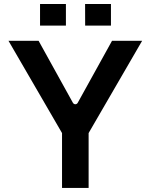

<svg xmlns="http://www.w3.org/2000/svg" viewBox="-20 -929 745 949"><path d="M177.9 -909.1V-802.6H305.8V-909.1ZM400.6 -909.1 400.9 -802.6H528.4V-909.1ZM22 -727.3 286.6 -271.3V0H418V-271.3L682.5 -727.3H533.7L364.3 -421.2C359 -411.2 345.9 -411.2 340.2 -421.2L170.8 -727.3Z"/></svg>

Font: RA Gorm Semi Bold
Style: Regular
Weight: 600
Designer: Rasmus Andersson
Foundry: rsms
Version: Version 3.000;hotconv 1.0.109;makeotfexe 2.5.65596